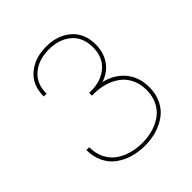

<svg xmlns="http://www.w3.org/2000/svg" viewBox="-193 -831 973 973"><g transform="rotate(-45 293.0 -345.0)"><path d="M124 -529.8H104Q104 -610.4 156.5 -655.3Q209 -700.2 291 -700.2Q372.1 -700.2 424.6 -655.3Q477.1 -610.4 477.1 -529.8Q477.1 -472.7 448.2 -430.7Q419.4 -388.7 366.2 -371.1Q436 -354.5 476.1 -305.4Q516.1 -256.3 516.1 -185.1Q516.1 -137.2 498 -99.4Q480 -61.5 448.5 -38.1Q417 -14.6 377 -2.4Q336.9 9.8 291 9.8Q244.6 9.8 204.3 -2.4Q164.1 -14.6 132.6 -38.1Q101.1 -61.5 83 -99.4Q64.9 -137.2 64.9 -185.1H85Q85 -141.6 101.6 -107.4Q118.2 -73.2 147 -52.2Q175.8 -31.2 212.4 -20.5Q249 -9.8 291 -9.8Q333 -9.8 369.4 -20.5Q405.8 -31.2 434.3 -52.2Q462.9 -73.2 479.5 -107.4Q496.1 -141.6 496.1 -185.1Q496.1 -228 479.7 -262Q463.4 -295.9 435.3 -316.9Q407.2 -337.9 371.1 -348.9Q335 -359.9 293.9 -359.9H279.8V-379.9H293.9Q365.2 -379.9 411.1 -419.4Q457 -459 457 -529.8Q457 -602.1 410.4 -641.1Q363.8 -680.2 291 -680.2Q217.3 -680.2 170.7 -641.1Q124 -602.1 124 -529.8Z"/></g></svg>

Font: Genome Thin
Style: Regular
Weight: 250
Designer: Alfredo Marco Pradil
Version: Version 1.001